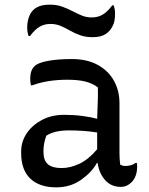

<svg xmlns="http://www.w3.org/2000/svg" viewBox="-20 -796 640 826"><path d="M494 -353V-139Q494 -114 497 -88Q506 -82 520 -82Q531 -82 542.5 -85Q554 -88 563 -95H569Q569 -91 569.5 -88Q570 -85 570 -80Q570 -36 546 -12Q526 8 500 8Q458 8 432 -21.5Q406 -51 400 -95H397Q375 -55 329 -22.5Q283 10 222 10Q150 10 110.5 -27.5Q71 -65 71 -138V-144Q71 -187 95 -222.5Q119 -258 160.5 -280Q202 -302 256 -302Q298 -302 335.5 -297Q373 -292 398 -285Q399 -325 400.5 -356.5Q402 -388 401 -420Q377 -438 346 -445.5Q315 -453 270 -453Q184 -453 119 -429H113Q110 -441 110 -458Q110 -493 128 -511Q143 -526 186 -534Q229 -542 289 -542Q355 -542 401 -516.5Q447 -491 470.5 -448Q494 -405 494 -353ZM167 -142Q167 -106 186 -89.5Q205 -73 245 -73Q282 -73 321.5 -91.5Q361 -110 398 -154V-226Q367 -231 336.5 -233Q306 -235 277 -235Q213 -235 179 -212Q174 -198 170.5 -181.5Q167 -165 167 -145ZM375 -721Q401 -721 421.5 -733Q442 -745 463 -773H469Q475 -757 475 -737Q475 -703 465 -685Q455 -663 434.5 -649.5Q414 -636 378 -636Q348 -636 324.5 -644.5Q301 -653 281 -664.5Q261 -676 241 -684.5Q221 -693 197 -693Q171 -693 150.5 -681Q130 -669 109 -641H103Q97 -658 97 -677Q97 -694 100 -707Q103 -720 107 -729Q116 -751 137 -763.5Q158 -776 194 -776Q224 -776 247.5 -767.5Q271 -759 291 -748.5Q311 -738 331 -729.5Q351 -721 375 -721Z"/></svg>

Font: Recursive Sn Csl St
Style: Regular
Weight: 400
Version: Version 1.079;hotconv 1.0.112;makeotfexe 2.5.65598; ttfautoh